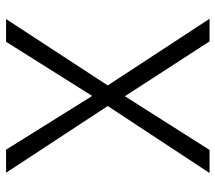

<svg xmlns="http://www.w3.org/2000/svg" viewBox="-60 -670 730 651"><g transform="rotate(-90 305.5 -345.0)"><path d="M43.9 0 271 -345.2 44.9 -689.9H123L305.2 -397.9L488.8 -689.9H565.9L340.8 -345.2L566.9 0H490.2L304.2 -287.1L122.1 0Z"/></g></svg>

Font: HK Grotesk Light
Style: Regular
Weight: 300
Designer: Alfredo Marco Pradil and Stefan Peev
Foundry: Hanken Design Co.
Version: Version 1.045;PS 001.045;hotconv 1.0.88;makeotf.lib2.5.64775